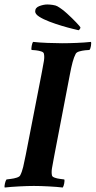

<svg xmlns="http://www.w3.org/2000/svg" viewBox="-30 -833 427 857"><path d="M321 -698Q317 -699 296 -704Q275 -709 246.5 -717.5Q218 -726 190.5 -736.5Q163 -747 145 -758.5Q127 -770 127 -782Q127 -799 146 -806Q165 -813 181 -813Q192 -813 205.5 -811Q219 -809 226 -805Q247 -793 270 -772Q293 -751 310 -733Q327 -715 329 -711Q329 -704 321 -698ZM247 -640Q276 -640 312.5 -641.5Q349 -643 376 -646Q378 -642 376 -628.5Q374 -615 369 -610Q363 -610 349.5 -608.5Q336 -607 324 -603.5Q312 -600 308 -593Q300 -578 294 -555.5Q288 -533 282 -501L213 -142Q212 -138 211.5 -134Q211 -130 210 -126Q205 -101 202 -82Q199 -63 202 -50Q203 -44 214 -40Q225 -36 238 -34.5Q251 -33 257 -32Q259 -27 256.5 -14Q254 -1 250 4Q225 1 187.5 -1Q150 -3 121 -3Q93 -3 55.5 -1Q18 1 -9 4Q-11 -1 -8 -14Q-5 -27 -1 -32Q5 -33 18.5 -34.5Q32 -36 44.5 -40Q57 -44 60 -50Q68 -65 73.5 -88Q79 -111 85 -142L155 -501Q156 -505 156.5 -509Q157 -513 158 -517Q163 -542 166 -561Q169 -580 166 -593Q165 -600 154 -603.5Q143 -607 130 -608.5Q117 -610 111 -610Q109 -615 111.5 -628.5Q114 -642 118 -646Q144 -643 181.5 -641.5Q219 -640 247 -640Z"/></svg>

Font: Amiri
Style: Bold Italic
Weight: 700
Italic angle: 10°
Designer: Khaled Hosny
Version: Version 0.113